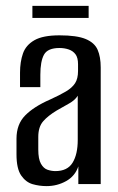

<svg xmlns="http://www.w3.org/2000/svg" viewBox="-20 -625 402 652"><path d="M138 7Q114 7 91 0.5Q68 -6 52 -29Q36 -52 36 -101V-154Q36 -203 65.5 -233Q95 -263 150 -287Q183 -302 204 -314.5Q225 -327 235 -342.5Q245 -358 245 -384V-407Q245 -429 236.5 -440.5Q228 -452 213.5 -457Q199 -462 182 -462Q142 -462 129.5 -439.5Q117 -417 117 -371V-329H48V-378Q48 -415 58 -443.5Q68 -472 97 -488.5Q126 -505 182 -505Q241 -505 271 -492.5Q301 -480 311.5 -456Q322 -432 322 -396V0H246V-60Q235 -27 204.5 -10Q174 7 138 7ZM168 -44Q209 -44 226.5 -72.5Q244 -101 244 -150V-300Q235 -285 214.5 -273.5Q194 -262 173 -250Q143 -232 126.5 -213Q110 -194 110 -160V-117Q110 -85 119 -69Q128 -53 141.5 -48.5Q155 -44 168 -44ZM90 -564V-605H281V-564Z"/></svg>

Font: Alumni Sans Thin Medium
Style: Regular
Weight: 500
Version: Version 1.018